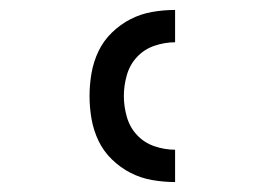

<svg xmlns="http://www.w3.org/2000/svg" viewBox="-20 -800 540 386"><path d="M332 -434Q309 -434 286 -438Q263 -442 242.5 -452.5Q222 -463 205 -479.5Q188 -496 178 -517Q168 -538 164 -561Q160 -584 160 -607Q160 -630 164 -653Q168 -676 178 -697Q188 -718 205 -734.5Q222 -751 242.5 -761.5Q263 -772 286 -776Q309 -780 332 -780V-715Q311 -715 290.5 -708Q270 -701 255.5 -685.5Q241 -670 235 -649Q229 -628 229 -607Q229 -586 235 -565Q241 -544 255.5 -528.5Q270 -513 290.5 -506Q311 -499 332 -499Z"/></svg>

Font: HulyMono
Style: Regular
Weight: 400
Monospace: yes
Designer: Belleve Invis
Foundry: Belleve Invis
Version: Version 33.2.5; ttfautohint (v1.8.4)